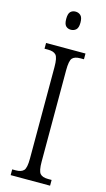

<svg xmlns="http://www.w3.org/2000/svg" viewBox="-138 -957 553 1002"><g transform="rotate(15 138.5 -456.0)"><path d="M32 0V-31H51Q81 -31 94 -45Q107 -59 107 -109V-604Q107 -655 94 -669Q81 -683 51 -683H32V-714H245V-683H226Q195 -683 182.5 -669Q170 -655 170 -604V-110Q170 -60 182.5 -45.5Q195 -31 226 -31H245V0ZM139 -814Q122 -814 111.5 -824.5Q101 -835 101 -863Q101 -891 111.5 -901.5Q122 -912 139 -912Q155 -912 166.5 -901.5Q178 -891 178 -863Q178 -835 166.5 -824.5Q155 -814 139 -814Z"/></g></svg>

Font: Noto Serif ExtraCondensed Light
Style: Regular
Weight: 300
Width: 2
Designer: Monotype Design Team
Foundry: Monotype Imaging Inc.
Version: Version 2.014; ttfautohint (v1.8.4.7-5d5b)